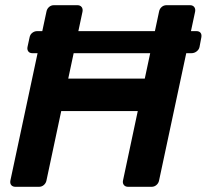

<svg xmlns="http://www.w3.org/2000/svg" viewBox="-20 -720 797 740"><path d="M105 -515Q94 -515 89 -522Q84 -529 86 -539L94 -576Q96 -587 104.5 -593.5Q113 -600 123 -600H737Q748 -600 753 -593.5Q758 -587 756 -576L749 -539Q747 -529 738 -522Q729 -515 718 -515ZM40 0Q29 0 23.5 -6.5Q18 -13 20 -24L159 -675Q161 -686 169 -693Q177 -700 188 -700H278Q289 -700 294.5 -693Q300 -686 298 -675L243 -417H538L593 -675Q595 -686 603 -693Q611 -700 622 -700H712Q723 -700 728.5 -693Q734 -686 732 -675L593 -24Q591 -14 583 -7Q575 0 564 0H474Q463 0 457.5 -7Q452 -14 454 -24L511 -292H216L159 -24Q157 -14 149 -7Q141 0 130 0Z"/></svg>

Font: Rubik Medium
Style: Italic
Weight: 500
Italic angle: -12°
Designer: Hubert and Fischer
Foundry: Hubert and Fischer
Version: Version 2.300;gftools[0.9.30]